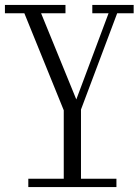

<svg xmlns="http://www.w3.org/2000/svg" viewBox="-46 -760 566 780"><path d="M69 0V-34H213V-312L53 -706H-26V-740H220V-706H121L264 -356L395 -706H329V-740H497V-706H430L283 -315V-34H427V0Z"/></svg>

Font: Xanh Mono
Style: Regular
Weight: 400
Monospace: yes
Designer: Lam Bao, Duy Dao
Foundry: Yellow Type Foundry
Version: Version 3.101; ttfautohint (v1.8.3)